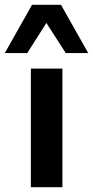

<svg xmlns="http://www.w3.org/2000/svg" viewBox="-54 -783 389 803"><path d="M75 0V-496H207V0ZM-34 -561 80 -763H201L315 -561H221L140 -687L60 -561Z"/></svg>

Font: Nunito Sans 9pt
Style: Bold
Weight: 700
Version: Version 3.101;gftools[0.9.27]